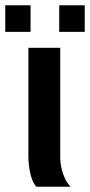

<svg xmlns="http://www.w3.org/2000/svg" viewBox="-41 -710 342 730"><path d="M97.2 0Q82.5 -15.6 74.7 -48.6Q66.9 -81.5 66.9 -115.2V-528.3H188V-110.8Q188 -80.6 198.5 -50Q209 -19.5 227.1 0ZM281.2 -689.9V-588.9H184.1V-689.9ZM75.2 -689.9V-588.9H-21V-689.9Z"/></svg>

Font: Arimo SemiBold
Style: Regular
Weight: 600
Designer: Steve Matteson
Foundry: Monotype Imaging Inc.
Version: Version 1.33